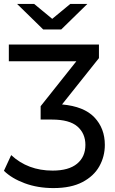

<svg xmlns="http://www.w3.org/2000/svg" viewBox="-40 -757 587 978"><path d="M232 201Q152 201 86 176.5Q20 152 -20 113L17 33Q102 112 228 112Q310 112 352.5 77Q395 42 395 -19Q395 -77 354.5 -112.5Q314 -148 224 -148H167V-216L349 -445H5V-530H464V-461L276 -225Q388 -215 441 -159Q494 -103 494 -19Q494 40 466 90Q438 140 380 170.5Q322 201 232 201ZM272 -607H180L47 -737H134L226 -661L318 -737H405Z"/></svg>

Font: Argentum Novus
Style: Regular
Weight: 400
Designer: Julieta Ulanovsky
Foundry: Julieta Ulanovsky
Version: Version 7.20;July 27, 2021;FontCreator 13.0.0.2683 64-bit